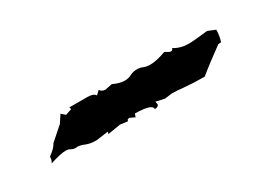

<svg xmlns="http://www.w3.org/2000/svg" viewBox="-18 -757 480 347"><g transform="rotate(-30 222.0 -583.5)"><path d="M174.3 -624Q177.2 -618.2 185.5 -618.2L199.7 -621.1Q213.4 -614.7 223.6 -614.7Q231.4 -614.7 237.8 -618.2Q244.1 -621.6 252 -621.6Q258.8 -621.6 264.6 -619.1Q270.5 -616.7 277.8 -616.7Q291 -616.7 311 -624Q319.3 -618.7 322.3 -618.7Q325.7 -618.7 326.7 -623Q340.3 -614.7 356.9 -614.7Q367.2 -614.7 397 -618.2L412.6 -611.8Q412.6 -599.1 408.7 -587.9L402.8 -587.4Q371.6 -564.9 352.1 -548.8Q328.6 -548.8 311.8 -550.5Q294.9 -552.2 285.2 -552.2L270 -550.3L252 -554.2L253.4 -548.8Q253.4 -543.5 244.6 -543V-543.9Q244.6 -553.7 209.5 -554.2L207 -547.4Q199.2 -552.2 195.3 -552.2Q191.9 -552.2 191.9 -548.3L175.8 -550.3L149.4 -545.9L150.9 -550.3L125 -546.9Q112.3 -546.9 103.8 -550.5Q95.2 -554.2 88.4 -554.2L86.4 -553.7Q81.1 -553.7 76.9 -556.2Q72.8 -558.6 67.4 -558.6Q56.6 -558.6 34.2 -551.3Q37.6 -556.6 37.6 -563.5Q51.3 -573.2 55.2 -581.5L82.5 -605.5L92.8 -621.1L100.6 -614.3L113.8 -618.7L112.3 -623H149.9Q162.6 -623 166.5 -616.7Z"/></g></svg>

Font: Truetypewriter PolyglOTT
Style: Regular
Weight: 400
Designer: Sergey Beatoff a.k.a. Sam_T
Version: Version 3.76